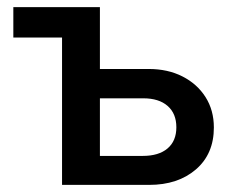

<svg xmlns="http://www.w3.org/2000/svg" viewBox="-20 -520 662 540"><path d="M398 -326Q452 -326 493.2 -305Q534.5 -284 558 -247Q581.5 -210 581.5 -161.5Q581.5 -87 531 -43.5Q480.5 0 399.5 0H154.5V-414.5H17.5V-500H261V-326ZM381.5 -81.5Q426.5 -81.5 451.2 -102.5Q476 -123.5 476 -162Q476 -200.5 451.5 -222Q427 -243.5 383 -243.5H261V-81.5Z"/></svg>

Font: Overused Grotesk Medium
Style: Regular
Weight: 525
Version: Version 0.004